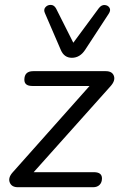

<svg xmlns="http://www.w3.org/2000/svg" viewBox="-20 -784 503 804"><path d="M55 0Q29 0 21 -19.5Q13 -39 32 -61L355 -424H115Q82 -424 82 -450Q82 -486 119 -486H423Q450 -486 457 -466Q464 -446 442 -422L121 -63H373Q407 -63 407 -37Q407 -20 397 -10Q387 0 370 0ZM281 -542Q249 -542 235 -574L169 -727Q161 -743 170 -753.5Q179 -764 193 -763.5Q207 -763 215 -748L287 -605L394 -750Q405 -764 418.5 -763Q432 -762 438.5 -751.5Q445 -741 435 -726L337 -576Q315 -542 281 -542Z"/></svg>

Font: Nunito
Style: Italic
Weight: 400
Italic angle: -9°
Designer: Vernon Adams
Foundry: Vernon Adams
Version: Version 3.601; ttfautohint (v1.8.2.53-6de2)